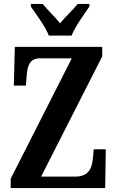

<svg xmlns="http://www.w3.org/2000/svg" viewBox="-20 -951 591 971"><path d="M227 -771H342C359 -816 407 -880 432 -918V-931H373C351 -903 309 -865 284 -833C259 -865 218 -903 196 -931H136V-918C162 -880 210 -816 227 -771ZM34 0H512L515 -196H454L450 -153C446 -104 431 -58 362 -58H188L497 -666V-714H55L50 -518H111L115 -569C119 -619 130 -656 183 -656H343L34 -47Z"/></svg>

Font: Noto Serif Georgian ExtraCondensed Bold
Style: Regular
Weight: 700
Width: 2
Designer: Monotype Design Team, Akaki Razmadze
Foundry: Google LLC
Version: Version 2.003